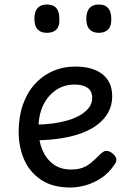

<svg xmlns="http://www.w3.org/2000/svg" viewBox="-20 -815 566 854"><path d="M293 19Q214 19 163 -15Q112 -49 87.5 -105Q63 -161 63 -228Q63 -295 81.5 -348.5Q100 -402 134 -440Q168 -478 214.5 -498.5Q261 -519 316 -519Q365 -519 401.5 -504.5Q438 -490 458.5 -460.5Q479 -431 479 -386Q479 -348 462.5 -317Q446 -286 416 -262.5Q386 -239 345 -223.5Q304 -208 253 -200Q202 -192 145 -191V-261Q178 -261 212.5 -265.5Q247 -270 279 -279Q311 -288 336 -302.5Q361 -317 375.5 -336Q390 -355 390 -379Q390 -411 368.5 -425Q347 -439 311 -439Q278 -439 249.5 -426Q221 -413 198.5 -387.5Q176 -362 163.5 -326Q151 -290 151 -244Q151 -189 168.5 -148Q186 -107 218 -84Q250 -61 295 -61Q325 -61 346 -68.5Q367 -76 385.5 -91.5Q404 -107 426 -129Q441 -144 453.5 -144Q466 -144 480 -133Q494 -122 497 -109.5Q500 -97 490 -84Q465 -46 431 -23.5Q397 -1 361.5 9Q326 19 293 19ZM189 -669Q161 -669 147 -684.5Q133 -700 133 -731Q133 -763 147 -779Q161 -795 189 -795Q217 -795 230.5 -779Q244 -763 244 -731Q246 -700 231.5 -684.5Q217 -669 189 -669ZM420 -669Q392 -669 378 -684.5Q364 -700 364 -731Q364 -763 378 -779Q392 -795 420 -795Q447 -795 461 -779Q475 -763 475 -731Q476 -700 461.5 -684.5Q447 -669 420 -669Z"/></svg>

Font: Playwrite ES
Style: Regular
Weight: 400
Designer: Veronika Burian, José Scaglione
Foundry: TypeTogether
Version: Version 1.002